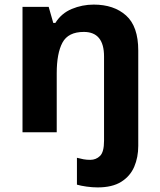

<svg xmlns="http://www.w3.org/2000/svg" viewBox="-20 -576 697 836"><path d="M405 240Q382 240 357 236.5Q332 233 315 228V111Q330 115 343.5 117.5Q357 120 373 120Q398 120 415.5 103Q433 86 433 37V-330Q433 -437 345 -437Q277 -437 252 -390.5Q227 -344 227 -257V0H78V-546H192L212 -476H221Q247 -518 292.5 -537Q338 -556 388 -556Q476 -556 529 -508.5Q582 -461 582 -356V59Q582 109 564.5 150Q547 191 508 215.5Q469 240 405 240Z"/></svg>

Font: Noto Sans Adlam
Style: Regular
Weight: 400
Designer: Mark Jamra, Neil Patel
Foundry: JamraPatel LLC
Version: Version 3.001